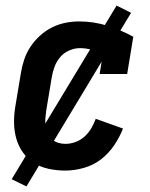

<svg xmlns="http://www.w3.org/2000/svg" viewBox="-20 -605 540 690"><path d="M215 8Q185 8 156 2Q127 -4 103.5 -18.5Q80 -33 63.5 -55.5Q47 -78 39 -105.5Q31 -133 30.5 -162.5Q30 -192 35 -222L55 -342Q59 -367 67 -391Q75 -415 89.5 -437Q104 -459 124 -477Q144 -495 167 -506.5Q190 -518 215 -523Q240 -528 264 -528Q317 -528 366 -512.5Q415 -497 459 -473L437 -339H338L350 -412Q330 -420 309.5 -426Q289 -432 267 -432Q248 -432 228.5 -423.5Q209 -415 196 -399.5Q183 -384 176 -365Q169 -346 166 -327L146 -207Q144 -193 143 -179Q142 -165 144 -151.5Q146 -138 151.5 -126Q157 -114 166.5 -105Q176 -96 188.5 -92Q201 -88 215 -88Q233 -88 251 -94.5Q269 -101 283.5 -114Q298 -127 308 -144Q318 -161 324 -178L422 -143Q410 -112 390 -82.5Q370 -53 342.5 -32Q315 -11 281 -1.5Q247 8 215 8ZM75 65 22 39 399 -585 451 -559Z"/></svg>

Font: Iosevka Curly Slab
Style: Bold Italic
Weight: 700
Italic angle: -9°
Monospace: yes
Designer: Belleve Invis
Foundry: Belleve Invis
Version: Version 22.1.2; ttfautohint (v1.8.4)